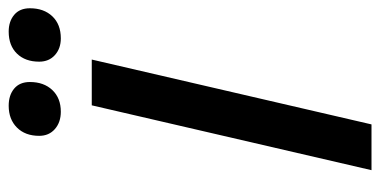

<svg xmlns="http://www.w3.org/2000/svg" viewBox="-242 -654 896 453"><g transform="rotate(-90 206.5 -428.0)"><path d="M342 -733Q318 -733 302.5 -747Q287 -761 287 -784Q287 -817 306 -836.5Q325 -856 358 -856Q382 -856 397.5 -843Q413 -830 413 -806Q413 -773 394 -753Q375 -733 342 -733ZM169 -733Q144 -733 128 -747Q112 -761 112 -784Q112 -817 131.5 -836.5Q151 -856 183 -856Q208 -856 223.5 -843Q239 -830 239 -806Q239 -773 220 -753Q201 -733 169 -733ZM292 -660 139 0H31L184 -660Z"/></g></svg>

Font: Kantumruy Pro Medium
Style: Italic
Weight: 500
Italic angle: -13°
Designer: Sovichet Tep
Foundry: Sovichet Tep
Version: Version 1.002